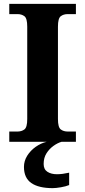

<svg xmlns="http://www.w3.org/2000/svg" viewBox="-20 -734 441 994"><path d="M28 0V-53H70Q92 -53 106.5 -64Q121 -75 121 -118V-596Q121 -639 106.5 -650Q92 -661 70 -661H28V-714H373V-661H331Q309 -661 294.5 -650Q280 -639 280 -596V-118Q280 -75 294.5 -64Q309 -53 331 -53H373V0ZM253 240Q180 240 142 213.5Q104 187 104 130Q104 99 121 72Q138 45 165 26Q192 7 222 0H299Q278 6 256.5 21.5Q235 37 220.5 60Q206 83 206 115Q206 142.8 225.5 155.4Q245 168 275 168Q289 168 304.5 166Q320 164 338 160V224Q322 231 295.5 235.5Q269 240 253 240Z"/></svg>

Font: Noto Serif NP Hmong
Style: Regular
Weight: 400
Designer: Dalton Maag Ltd
Foundry: Dalton Maag Ltd
Version: Version 1.001